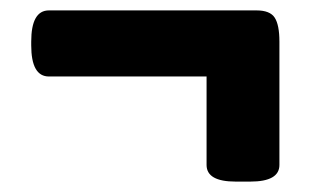

<svg xmlns="http://www.w3.org/2000/svg" viewBox="-20 -416 600 369"><path d="M433 -67Q377 -67 377 -99V-269H74Q40 -269 40 -329V-336Q40 -396 74 -396H473Q499 -396 508 -382Q517 -368 517 -336V-99Q517 -67 461 -67Z"/></svg>

Font: Asap Black
Style: Regular
Weight: 900
Designer: Pablo Cosgaya
Foundry: Omnibus-Type
Version: Version 3.001; ttfautohint (v1.8.4.7-5d5b)